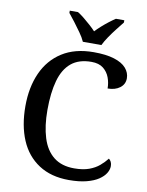

<svg xmlns="http://www.w3.org/2000/svg" viewBox="-100 -1002 829 1082"><g transform="rotate(10 314.5 -460.5)"><path d="M370 10Q268 10 197.5 -36Q127 -82 92 -164.5Q57 -247 57 -358Q57 -466 94 -548.5Q131 -631 204 -677.5Q277 -724 384 -724Q455 -724 501.5 -709.5Q548 -695 570.5 -669Q593 -643 593 -611Q593 -577 566 -556.5Q539 -536 496 -536Q496 -568 485 -598Q474 -628 449 -648Q424 -668 381 -668Q309 -668 265.5 -632Q222 -596 202.5 -526.5Q183 -457 183 -358Q183 -267 204 -199.5Q225 -132 270.5 -96Q316 -60 388 -60Q438 -60 472.5 -72.5Q507 -85 531 -105.5Q555 -126 572 -148Q580 -142 585 -132Q590 -122 590 -108Q590 -88 577.5 -67.5Q565 -47 539 -29.5Q513 -12 471 -1Q429 10 370 10ZM313 -771Q303 -794 284 -820.5Q265 -847 245.5 -873Q226 -899 210 -918V-931H257Q275 -920 294 -904.5Q313 -889 331.5 -872.5Q350 -856 365 -840Q380 -856 398.5 -872.5Q417 -889 437 -904.5Q457 -920 474 -931H522V-918Q507 -899 486.5 -873Q466 -847 448 -820.5Q430 -794 419 -771Z"/></g></svg>

Font: Noto Serif Khmer Medium
Style: Regular
Weight: 500
Version: Version 2.003